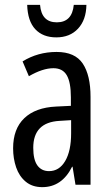

<svg xmlns="http://www.w3.org/2000/svg" viewBox="-20 -761 456 791"><path d="M213 -547Q289 -547 321 -499Q353 -451 353 -362V0H291L279 -74H277Q235 10 154 10Q113 10 86 -12.5Q59 -35 46.5 -71.5Q34 -108 34 -150Q34 -230 80 -274Q126 -318 211 -322L272 -325V-360Q272 -422 255 -451Q238 -480 200 -480Q156 -480 99 -447L73 -508Q136 -547 213 -547ZM225 -263Q117 -257 117 -152Q117 -103 134 -79.5Q151 -56 182 -56Q224 -56 248.5 -97.5Q273 -139 273 -212V-266ZM336 -741Q335 -679 301.5 -643Q268 -607 212 -607Q157 -607 125.5 -640.5Q94 -674 92 -741H145Q151 -669 214 -669Q277 -669 284 -741Z"/></svg>

Font: Noto Sans Lao UI ExtCond
Style: Regular
Weight: 400
Width: 2
Designer: Monotype Design Team
Foundry: Monotype Imaging Inc.
Version: Version 2.000; ttfautohint (v1.8.4.7-5d5b)